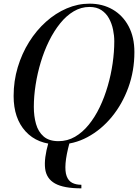

<svg xmlns="http://www.w3.org/2000/svg" viewBox="-20 -780 755 1050"><path d="M300 10Q185 10 119.8 -61.5Q54.5 -133 54.5 -255Q54.5 -337 77 -412Q99.5 -487 139.2 -550.5Q179 -614 231.5 -661Q284 -708 344.8 -734Q405.5 -760 469.5 -760Q541 -760 596.5 -727.8Q652 -695.5 683.5 -636Q715 -576.5 715 -495Q715 -392.5 681.8 -301.2Q648.5 -210 590.8 -140Q533 -70 458.2 -30Q383.5 10 300 10ZM425 250Q328.5 250 281 223.5Q233.5 197 226.8 141.8Q220 86.5 245 0Q272.5 4.5 302.5 4.5Q332.5 4.5 360.5 0Q342 68 338.5 112.8Q335 157.5 344.5 183.2Q354 209 374.8 219.8Q395.5 230.5 425 230.5ZM300 -8Q348.5 -8 390 -32Q431.5 -56 465.5 -98Q499.5 -140 525.5 -194.2Q551.5 -248.5 569.2 -309.8Q587 -371 596 -433.8Q605 -496.5 605 -554.5Q605 -585.5 598.2 -618.2Q591.5 -651 576.2 -679Q561 -707 534.8 -724.5Q508.5 -742 469.5 -742Q423.5 -742 383 -718Q342.5 -694 308.8 -652Q275 -610 248.2 -555.8Q221.5 -501.5 203 -440.2Q184.5 -379 174.8 -316.2Q165 -253.5 165 -195.5Q165 -144.5 177 -102Q189 -59.5 218.5 -33.8Q248 -8 300 -8Z"/></svg>

Font: Bodoni Moda SC 11pt
Style: Italic
Weight: 400
Italic angle: -13°
Version: Version 2.005